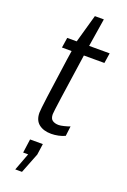

<svg xmlns="http://www.w3.org/2000/svg" viewBox="-175 -730 694 1046"><g transform="rotate(20 172.0 -207.5)"><path d="M235 -674 209 -511H328L319 -452H200Q150 -114 150 -94Q150 -68 164 -58.5Q178 -49 200 -49Q211 -49 231 -54Q251 -59 264 -64L257 -7Q241 1 219.5 5.5Q198 10 178 10Q133 10 106 -11.5Q79 -33 79 -77Q79 -107 121 -399Q127 -435 129 -452H73L82 -511H137L183 -674ZM99 158H70L81 78H155L146 142L100 259H61Z"/></g></svg>

Font: Chivo Light Italic
Style: Regular
Weight: 300
Italic angle: -8.05°
Designer: Hector Gatti
Foundry: Omnibus-Type
Version: Version 1.007